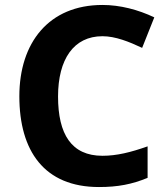

<svg xmlns="http://www.w3.org/2000/svg" viewBox="-20 -744 677 774"><path d="M393 -598C445 -598 500 -576 553 -551L602 -674C537 -705 464 -724 393 -724C177 -724 58 -572 58 -356C58 -136 158 10 379 10C455 10 512 -1 575 -27V-154C507 -130 451 -116 393 -116C268 -116 214 -203 214 -355C214 -505 277 -598 393 -598Z"/></svg>

Font: Noto Sans Adlam
Style: Bold
Weight: 700
Designer: Mark Jamra, Neil Patel
Foundry: JamraPatel LLC
Version: Version 3.001